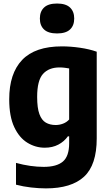

<svg xmlns="http://www.w3.org/2000/svg" viewBox="-20 -812 610 1062"><path d="M234 230Q195.5 230 151.8 225Q108 220 68.5 209.5V89Q108.5 100 147.2 105.5Q186 111 221.5 111Q293.5 111 328 81.5Q362.5 52 362.5 -19.5V-58H355.5Q335 -29 302.5 -12Q270 5 227.5 5Q176.5 5 131.5 -22.5Q86.5 -50 58.8 -109Q31 -168 31 -263Q31 -405.5 102.5 -480.5Q174 -555.5 322.5 -555.5Q370.5 -555.5 422.2 -548Q474 -540.5 515 -526V-46.5Q515 100.5 445 165.2Q375 230 234 230ZM288 -120.5Q308.5 -120.5 328.5 -128Q348.5 -135.5 362.5 -151V-433.5Q352 -435.5 337.8 -437.2Q323.5 -439 309.5 -439Q250 -439 217.8 -403Q185.5 -367 185.5 -276Q185.5 -214.5 198 -180.8Q210.5 -147 233.5 -133.8Q256.5 -120.5 288 -120.5ZM295.5 -627Q247 -627 223.8 -648.8Q200.5 -670.5 200.5 -709.5Q200.5 -748.5 223.8 -770.5Q247 -792.5 295.5 -792.5Q344 -792.5 367.2 -770.5Q390.5 -748.5 390.5 -709.5Q390.5 -670.5 367.2 -648.8Q344 -627 295.5 -627Z"/></svg>

Font: Encode Sans SmCnd
Style: Bold
Weight: 700
Width: 4
Designer: Multiple Designers
Foundry: Impallari Type
Version: Version 3.002; ttfautohint (v1.8.3) -l 8 -r 50 -G 200 -x 14 